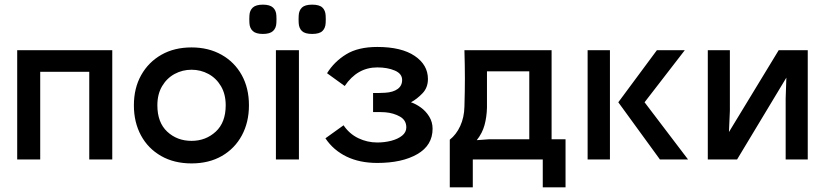

<svg xmlns="http://www.w3.org/2000/svg" viewBox="-20 -686 3560 826"><path d="M153 -377V0H54V-470H463V0H364V-377Z M804 17Q729 17 673 -15Q617 -47 586.5 -103.5Q556 -160 556 -233Q556 -307 587.5 -363Q619 -419 674.5 -450.5Q730 -482 804 -482Q877 -482 933 -450.5Q989 -419 1020 -363Q1051 -307 1051 -233Q1051 -160 1020.5 -103.5Q990 -47 934.5 -15Q879 17 804 17ZM804 -386Q765 -386 731.5 -368Q698 -350 677.5 -315.5Q657 -281 657 -233Q657 -159 699.5 -119.5Q742 -80 804 -80Q865 -80 908 -119.5Q951 -159 951 -233Q951 -281 930.5 -315.5Q910 -350 876.5 -368Q843 -386 804 -386Z M1266 -470V0H1167V-470ZM1111 -540Q1081 -540 1067.5 -552.5Q1054 -565 1053 -587Q1052 -603 1053 -619Q1054 -641 1067.5 -653.5Q1081 -666 1111 -666Q1141 -666 1154.5 -653.5Q1168 -641 1169 -619Q1170 -603 1169 -587Q1168 -565 1154.5 -552.5Q1141 -540 1111 -540ZM1323 -540Q1292 -540 1279 -552.5Q1266 -565 1265 -587Q1264 -603 1265 -619Q1266 -641 1279 -653.5Q1292 -666 1323 -666Q1354 -666 1367 -653.5Q1380 -641 1381 -619Q1382 -603 1381 -587Q1380 -565 1367 -552.5Q1354 -540 1323 -540Z M1380 -91 1458 -147Q1483 -110 1521.5 -91.5Q1560 -73 1603 -73Q1635 -73 1663.5 -80.5Q1692 -88 1710 -102.5Q1728 -117 1728 -138Q1728 -169 1700.5 -184.5Q1673 -200 1637 -203Q1624 -204 1611.5 -204Q1599 -204 1585 -204V-286Q1599 -286 1611.5 -286Q1624 -286 1637 -287Q1671 -289 1690.5 -303Q1710 -317 1710 -342Q1710 -369 1678.5 -382.5Q1647 -396 1603 -396Q1517 -396 1463 -316L1387 -371Q1418 -421 1469.5 -452.5Q1521 -484 1603 -484Q1707 -484 1764 -445.5Q1821 -407 1821 -346Q1821 -309 1797.5 -284.5Q1774 -260 1748 -246Q1769 -239 1790.5 -223.5Q1812 -208 1826.5 -184.5Q1841 -161 1841 -132Q1841 -61 1775.5 -23Q1710 15 1603 15Q1527 15 1470.5 -12.5Q1414 -40 1380 -91Z M1915 120V-85Q1943 -107 1960 -144Q1977 -181 1978 -227Q1980 -294 1980 -348.5Q1980 -403 1978 -470H2353V-87H2413V120H2315V0H2014V120ZM2075 -379Q2075 -337 2075 -302.5Q2075 -268 2075 -223Q2074 -183 2064.5 -148Q2055 -113 2031 -83L2086 -87H2257V-379Z M2508 -470H2604V0H2508ZM2640 -246 2806 -470H2926L2753 -246L2940 0H2819Z M3455 -470V0H3360V-263L3363 -352L3151 0H3025V-470H3120V-210L3116 -118L3330 -470Z"/></svg>

Font: Kreadon Light
Style: Bold
Weight: 600
Designer: Reiya WATANABE
Foundry: StudioGnu
Version: Version 1.003; ttfautohint (v1.8.4.7-5d5b);gftools[0.9.32]